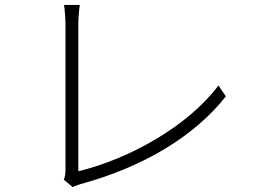

<svg xmlns="http://www.w3.org/2000/svg" viewBox="-20 -754 1040 777"><path d="M238 -27 274 3C285 -2 297 -6 306 -9C563 -79 768 -204 894 -364L864 -408C742 -245 505 -111 297 -61C297 -97 297 -571 297 -657C297 -680 300 -717 303 -734H239C242 -719 245 -676 245 -656C245 -571 245 -121 245 -67C245 -49 243 -38 238 -27Z"/></svg>

Font: Noto Sans HK Light
Style: Regular
Weight: 300
Designer: Ryoko NISHIZUKA 西塚涼子 (kana, bopomofo & ideographs); Paul D. Hunt (Latin, Greek & Cyrillic); Sandoll Communications 산돌커뮤니
Foundry: Adobe
Version: Version 2.004;hotconv 1.0.118;makeotfexe 2.5.65603